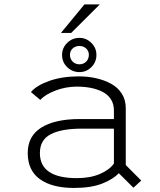

<svg xmlns="http://www.w3.org/2000/svg" viewBox="-20 -870 750 900"><path d="M265.5 -715.5 376 -849.5H448L313.5 -715.5ZM352.5 -532Q319 -532 295 -555.2Q271 -578.5 271 -612.5Q271 -645.5 295 -669Q319 -692.5 352.5 -692.5Q384.5 -692.5 408.2 -669Q432 -645.5 432 -612.5Q432 -579 408.5 -555.5Q385 -532 352.5 -532ZM352.5 -568.5Q371 -568.5 383.8 -581Q396.5 -593.5 396.5 -613.5Q396.5 -631 383.8 -642.8Q371 -654.5 352.5 -654.5Q333.5 -654.5 320.8 -643Q308 -631.5 308 -613.5Q308 -593.5 320.8 -581Q333.5 -568.5 352.5 -568.5ZM605.5 10 537 -58Q510.5 -30 459 -9.5Q407.5 11 326.5 11Q224.5 11 167.2 -30Q110 -71 110 -152.5Q110 -232.5 174 -272.2Q238 -312 354 -312H514V-352.5Q514 -383 499.5 -405.2Q485 -427.5 459.8 -440Q434.5 -452.5 404.8 -458.2Q375 -464 340.5 -464Q287.5 -464 238.8 -445Q190 -426 169 -401.5L125 -438.5Q151 -469.5 211.2 -490.8Q271.5 -512 349 -512Q392.5 -512 431 -503.2Q469.5 -494.5 501 -477.2Q532.5 -460 551 -430.8Q569.5 -401.5 569.5 -363.5V-96.5L642 -23.5ZM340.5 -35Q403 -35 448.2 -54.5Q493.5 -74 514 -103.5V-267H364Q267.5 -267 217.2 -240.5Q167 -214 167 -152.5Q167 -35 340.5 -35Z"/></svg>

Font: League Mono UltraLight
Style: Regular
Weight: 200
Width: 6
Designer: Tyler Finck
Foundry: The League of Moveable Type / Tyler Finck
Version: Version 2.210